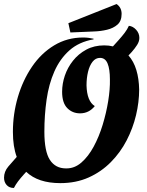

<svg xmlns="http://www.w3.org/2000/svg" viewBox="-29 -886 729 952"><path d="M40 46Q17 46 4 31.5Q-9 17 -9 -5Q-9 -35 12 -60L54 -108Q35 -159 35 -232Q35 -321 59.5 -404.5Q84 -488 129.5 -555Q175 -622 239.5 -661Q304 -700 383 -700Q397 -700 409 -698.5Q421 -697 435 -694V-691Q362 -678 315 -636Q268 -594 240.5 -531.5Q213 -469 202 -392Q191 -315 191 -233Q191 -135 218.5 -93Q246 -51 298 -51Q340 -50 374.5 -80Q409 -110 435.5 -159Q462 -208 480 -267Q498 -326 507.5 -385Q517 -444 516 -492Q516 -543 504.5 -571Q493 -599 467 -599Q445 -599 430 -580Q415 -561 407.5 -530Q400 -499 400 -463Q402 -384 441 -360Q412 -324 368 -324Q330 -324 304.5 -350Q279 -376 279 -431Q279 -471 292.5 -511Q306 -551 333 -585Q360 -619 399 -640Q438 -661 488 -661Q511 -661 531 -656L559 -687Q576 -706 589 -723Q602 -740 610 -758Q630 -756 646 -738.5Q662 -721 662 -698Q662 -681 651 -663.5Q640 -646 624 -628L608 -611Q634 -582 647 -539Q660 -496 661 -442Q661 -380 645.5 -315Q630 -250 599 -190Q568 -130 520.5 -82Q473 -34 410.5 -6Q348 22 270 22Q160 22 101 -34L90 -22Q72 -2 60 14Q48 30 40 46ZM320 -725 310 -771 549 -866Q574 -849 574 -817Q574 -782 553.5 -764Q533 -746 501.5 -738.5Q470 -731 437 -730Z"/></svg>

Font: Sansita Swashed SemiBold
Style: Regular
Weight: 600
Designer: Pablo Cosgaya
Foundry: Omnibus-Type
Version: Version 1.003; ttfautohint (v1.8.3)